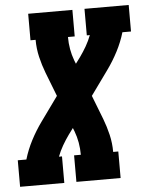

<svg xmlns="http://www.w3.org/2000/svg" viewBox="-64 -778 636 822"><g transform="rotate(-5 254.5 -367.5)"><path d="M-11 0V-114H26Q38 -155 58.5 -194.5Q79 -234 105 -270L180 -374L140 -477Q127 -511 118.5 -547Q110 -583 110 -621H88V-735H278V-621H249Q249 -594 253.5 -568.5Q258 -543 267 -519L273 -504L293 -531Q308 -552 321 -574.5Q334 -597 343 -621H330V-735H520V-621H483Q471 -580 450.5 -540.5Q430 -501 404 -465L329 -361L369 -258Q382 -224 390.5 -188Q399 -152 399 -114H421V0H231V-114H260Q260 -141 255.5 -166.5Q251 -192 242 -216L236 -231L216 -204Q201 -183 188 -160.5Q175 -138 166 -114H179V0Z"/></g></svg>

Font: Iosevka Curly Slab HvObl
Style: Regular
Weight: 900
Italic angle: -9°
Monospace: yes
Designer: Belleve Invis
Foundry: Belleve Invis
Version: Version 11.1.0; ttfautohint (v1.8.3)